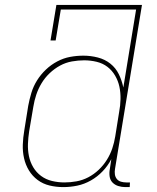

<svg xmlns="http://www.w3.org/2000/svg" viewBox="-20 -755 640 783"><path d="M238 8Q209 8 182 1.5Q155 -5 133.5 -21Q112 -37 98 -60Q84 -83 78 -110Q72 -137 73 -165.5Q74 -194 79 -223L95 -323Q100 -350 108 -376.5Q116 -403 131 -427Q146 -451 167 -471Q188 -491 213.5 -504.5Q239 -518 266 -523Q293 -528 320 -528Q350 -528 379 -520.5Q408 -513 430 -495.5Q452 -478 464.5 -452.5Q477 -427 483 -398L535 -716H228L207 -590H186L210 -735H559L449 -66Q447 -55 448.5 -44Q450 -33 456.5 -25Q463 -17 473.5 -14Q484 -11 495 -11H510L509 8H491Q476 8 462 3.5Q448 -1 438.5 -11Q429 -21 427 -36Q425 -51 428 -66L434 -106Q420 -79 398.5 -56.5Q377 -34 350.5 -19Q324 -4 295.5 2Q267 8 238 8ZM243 -11Q267 -11 292 -15.5Q317 -20 340 -32Q363 -44 382.5 -62.5Q402 -81 416 -103.5Q430 -126 438 -150Q446 -174 450 -199L466 -299Q471 -325 471.5 -351Q472 -377 467 -401Q462 -425 449.5 -446.5Q437 -468 418 -482.5Q399 -497 374 -503Q349 -509 323 -509Q299 -509 273.5 -504.5Q248 -500 225 -487.5Q202 -475 182.5 -456.5Q163 -438 149.5 -415.5Q136 -393 128 -369Q120 -345 116 -320L99 -220Q95 -194 94 -168.5Q93 -143 98 -118.5Q103 -94 115.5 -73Q128 -52 147.5 -37.5Q167 -23 192 -17Q217 -11 243 -11Z"/></svg>

Font: Iosevka HT Thin Extended
Style: Italic
Weight: 100
Width: 7
Italic angle: -9°
Monospace: yes
Designer: Belleve Invis
Foundry: Belleve Invis
Version: Version 32.3.0; ttfautohint (v1.8.4)